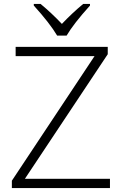

<svg xmlns="http://www.w3.org/2000/svg" viewBox="-20 -951 616 971"><path d="M536.1 0H40V-37.1L458 -667H59.1V-713.9H524.9V-676.8L106 -46.9H536.1ZM150.9 -931.2H185.1Q240.7 -885.3 293 -830.1Q345.7 -885.7 400.9 -931.2H435.1V-922.9Q352.1 -831.1 316.9 -771H269Q231.9 -833.5 150.9 -922.9Z"/></svg>

Font: OpenSans-Light
Style: Regular
Weight: 300
Foundry: Ascender Corporation
Version: Version 1.10